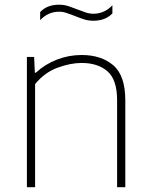

<svg xmlns="http://www.w3.org/2000/svg" viewBox="-20 -776 623 796"><path d="M91.5 0V-540H121.5L124.5 -474.5H128.5Q167 -510 216.2 -529Q265.5 -548 318.5 -548Q399.5 -548 449.5 -505.5Q499.5 -463 499.5 -359.5V0H465.5V-360Q465.5 -445.5 425.8 -480.2Q386 -515 318 -515Q272.5 -515 219 -495.5Q165.5 -476 125.5 -427.5V0ZM367 -690Q345.5 -690 326 -696.5Q306.5 -703 288.5 -710.5Q272 -717 256.2 -722.2Q240.5 -727.5 225 -727.5Q179.5 -727.5 146.5 -692.5V-726Q175 -756.5 225 -756.5Q246.5 -756.5 266 -749.8Q285.5 -743 303.5 -736Q320 -729.5 335.8 -724.2Q351.5 -719 367 -719Q412.5 -719 446 -754V-720.5Q417 -690 367 -690Z"/></svg>

Font: Encode Sans SemiExpanded SemiExpanded Thin
Style: Regular
Weight: 100
Width: 6
Designer: Multiple Designers
Foundry: Impallari Type
Version: Version 3.000; ttfautohint (v1.8.3) -l 8 -r 50 -G 200 -x 14 